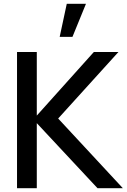

<svg xmlns="http://www.w3.org/2000/svg" viewBox="-20 -995 670 1015"><path d="M434.5 -975H333L295.5 -800H363ZM174.5 0H70V-720H174.5V-384L476 -720H606L287.5 -368.5L629.5 0H495.5L174.5 -344Z"/></svg>

Font: Hauora SemiBold
Style: Regular
Weight: 600
Designer: Wayne Shih
Foundry: WCYS
Version: Version 1.001